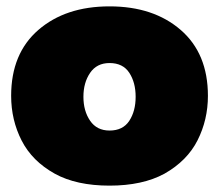

<svg xmlns="http://www.w3.org/2000/svg" viewBox="-20 -575 688 603"><path d="M324 8Q220 8 152 -29.5Q81 -69 48 -133.5Q15 -198 15 -274Q15 -407 100.5 -481Q186 -555 324 -555Q462 -555 547.5 -481Q633 -407 633 -274Q633 -199 600.5 -134.5Q568 -70 496.5 -29.5Q427.5 8 324 8ZM324 -165Q366 -165 386 -195.5Q406 -226 406 -271Q406 -316 386 -346.5Q366 -377 324 -377Q284 -377 263 -346.2Q242 -315.5 242 -271Q242 -226.5 263 -195.8Q284 -165 324 -165Z"/></svg>

Font: Argentum Novus Black
Style: Regular
Weight: 900
Designer: Julieta Ulanovsky (font) & Cristiano Sobral (main changes)
Foundry: Julieta Ulanovsky (font) & Cristiano Sobral (main changes)
Version: Version 3.00;November 27, 2020;FontCreator 13.0.0.2655 64-bi